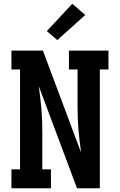

<svg xmlns="http://www.w3.org/2000/svg" viewBox="-20 -1005 640 1025"><path d="M41 0V-101H87V-634H41V-735H209L413 -190Q409 -221 405 -252.5Q401 -284 398.5 -315.5Q396 -347 395 -378.5Q394 -410 394 -441V-634H348V-735H559V-634H513V0H391L187 -545Q191 -514 195 -482.5Q199 -451 201.5 -419.5Q204 -388 205 -356.5Q206 -325 206 -294V-101H252V0ZM286 -791 230 -839 366 -985 435 -925Z"/></svg>

Font: Iosevka Plex Etoile
Style: Bold
Weight: 700
Designer: Belleve Invis
Foundry: Belleve Invis
Version: Version 25.1.1; ttfautohint (v1.8.4)